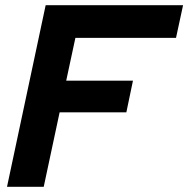

<svg xmlns="http://www.w3.org/2000/svg" viewBox="-20 -720 726 740"><path d="M7 0 156 -700H685.6L658.4 -574.1H270.6L235.2 -409.2H492.5L467 -287.1H209.8L148.5 0Z"/></svg>

Font: Red Hat Display
Style: Italic
Weight: 300
Italic angle: -12°
Designer: Pentagram, MCKL
Foundry: Pentagram, MCKL
Version: Version 1.023